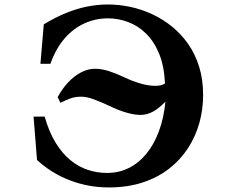

<svg xmlns="http://www.w3.org/2000/svg" viewBox="-20 -803 1040 846"><path d="M456.1 -783.2Q504.4 -783.2 554 -772.7Q603.5 -762.2 650.4 -740.5Q697.3 -718.8 737.8 -686Q778.3 -653.3 809.3 -608.9Q840.3 -564.5 857.7 -508.3Q875 -452.1 875 -383.8Q875 -320.8 858.4 -261.2Q841.8 -201.7 808.3 -150.1Q774.9 -98.6 725.1 -59.8Q675.3 -21 608.6 1Q542 22.9 459 22.9Q370.6 22.9 288.8 -8.1Q207 -39.1 143.1 -98.1L127.9 -289.1H176.8Q196.3 -220.7 225.6 -173.3Q254.9 -126 291 -96.7Q327.1 -67.4 367.9 -54.2Q408.7 -41 451.2 -41Q503.4 -41 547.4 -62.7Q591.3 -84.5 625 -125.5Q658.7 -166.5 680.2 -224.6Q701.7 -282.7 709 -355Q678.2 -323.7 653.8 -311Q629.4 -298.3 606 -296.9Q579.1 -295.4 544.7 -304.7Q510.3 -314 480 -328.1Q431.2 -351.1 397 -364Q362.8 -377 336.9 -377Q310.1 -377 288.6 -368.7Q267.1 -360.4 246.1 -350.1L233.9 -375Q253.4 -411.1 279.5 -439.2Q305.7 -467.3 336.2 -483.6Q366.7 -500 398.9 -500Q427.7 -500 460.4 -489.5Q493.2 -479 528.8 -461.9Q563.5 -445.3 598.6 -435.1Q633.8 -424.8 665 -424.8Q680.2 -424.8 689.7 -427.5Q699.2 -430.2 707 -435.1Q703.6 -511.2 681.4 -565.7Q659.2 -620.1 623.8 -654.8Q588.4 -689.5 544.9 -705.8Q501.5 -722.2 455.1 -722.2Q401.9 -722.2 353 -700.4Q304.2 -678.7 265.4 -634.5Q226.6 -590.3 202.1 -522H158.2L172.9 -695.8Q225.1 -727.1 272 -746.1Q318.8 -765.1 364.3 -774.2Q409.7 -783.2 456.1 -783.2Z"/></svg>

Font: BIZ UDPMincho
Style: Bold
Weight: 700
Designer: TypeBank Co., Ltd.
Foundry: Morisawa Inc.
Version: Version 1.06